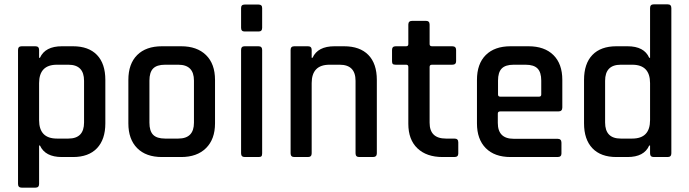

<svg xmlns="http://www.w3.org/2000/svg" viewBox="-20 -723 3174 884"><path d="M143 141H80Q63 141 63 124V-493Q63 -510 80 -510H143Q160 -510 160 -493V-457H164Q188 -510 265 -510H316Q388 -510 426.5 -470Q465 -430 465 -355V-155Q465 -81 426.5 -40.5Q388 0 316 0H265Q188 0 164 -53H160V124Q160 141 143 141ZM242 -85H295Q367 -85 367 -159V-351Q367 -425 295 -425H242Q160 -425 160 -340V-170Q160 -85 242 -85Z M814 0H726Q652 0 611.5 -41Q571 -82 571 -155V-355Q571 -429 611.5 -469.5Q652 -510 726 -510H814Q887 -510 928.5 -469.5Q970 -429 970 -355V-155Q970 -82 928.5 -41Q887 0 814 0ZM740 -85H801Q873 -85 873 -158V-352Q873 -425 801 -425H740Q702 -425 685 -407.5Q668 -390 668 -352V-158Q668 -120 685 -102.5Q702 -85 740 -85Z M1090 -595V-686Q1090 -702 1106 -702H1171Q1187 -702 1187 -686V-595Q1187 -578 1171 -578H1106Q1090 -578 1090 -595ZM1090 -17V-493Q1090 -510 1106 -510H1170Q1187 -510 1187 -493V-17Q1187 -7 1183.5 -3.5Q1180 0 1171 0H1107Q1090 0 1090 -17Z M1398 0H1335Q1318 0 1318 -17V-493Q1318 -510 1335 -510H1398Q1415 -510 1415 -493V-457H1419Q1443 -510 1520 -510H1564Q1637 -510 1676 -470Q1715 -430 1715 -355V-17Q1715 0 1697 0H1634Q1617 0 1617 -17V-351Q1617 -425 1544 -425H1497Q1415 -425 1415 -340V-17Q1415 0 1398 0Z M1850 -425H1802Q1792 -425 1788.5 -428.5Q1785 -432 1785 -441V-493Q1785 -510 1802 -510H1850Q1860 -510 1860 -520V-610Q1860 -627 1878 -627H1941Q1958 -627 1958 -610V-520Q1958 -510 1969 -510H2062Q2080 -510 2080 -493V-441Q2080 -425 2062 -425H1969Q1958 -425 1958 -415V-158Q1958 -85 2033 -85H2072Q2090 -85 2090 -68V-16Q2090 0 2072 0H2018Q1944 0 1902 -40Q1860 -80 1860 -153V-415Q1860 -425 1850 -425Z M2547 0H2331Q2257 0 2216.5 -41Q2176 -82 2176 -155V-355Q2176 -429 2216.5 -469.5Q2257 -510 2331 -510H2413Q2487 -510 2528 -469.5Q2569 -429 2569 -355V-228Q2569 -210 2551 -210H2283Q2272 -210 2272 -200V-157Q2272 -84 2345 -84H2547Q2565 -84 2565 -66V-16Q2565 0 2547 0ZM2283 -278H2462Q2472 -278 2472 -288V-352Q2472 -390 2455 -407.5Q2438 -425 2400 -425H2345Q2307 -425 2290 -407.5Q2273 -390 2273 -352V-288Q2273 -278 2283 -278Z M2869 0H2818Q2746 0 2707.5 -40.5Q2669 -81 2669 -155V-355Q2669 -430 2707.5 -470Q2746 -510 2818 -510H2869Q2946 -510 2969 -457H2973V-686Q2973 -703 2990 -703H3054Q3071 -703 3071 -686V-17Q3071 0 3054 0H2990Q2973 0 2973 -17V-53H2969Q2946 0 2869 0ZM2973 -170V-340Q2973 -425 2891 -425H2838Q2766 -425 2766 -351V-159Q2766 -85 2838 -85H2891Q2973 -85 2973 -170Z"/></svg>

Font: Rajdhani Semibold
Style: Regular
Weight: 600
Designer: Satya Rajpurohit, Jyotish Sonowal
Foundry: Indian Type Foundry
Version: Version 1.200;PS 1.0;hotconv 1.0.78;makeotf.lib2.5.61930; tt